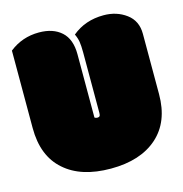

<svg xmlns="http://www.w3.org/2000/svg" viewBox="-99 -730 797 834"><g transform="rotate(-15 300.0 -313.0)"><path d="M439.5 -638.7Q498 -638.7 541 -606.9Q584 -575.2 584 -516.6V-245.1Q584 -121.1 508.3 -54Q432.6 13.2 299.1 13.2Q165.5 13.2 91.3 -52.7Q15.6 -118.7 15.6 -245.1V-593.3Q73.2 -639.2 148.9 -639.2Q212.4 -639.2 249.5 -605.7Q286.6 -572.3 286.6 -504.4V-219.7Q292 -215.8 299.1 -215.8Q306.2 -215.8 309.3 -219.5Q312.5 -223.1 312.5 -233.4V-504.9Q312.5 -535.6 309.6 -553.7Q306.6 -571.8 297.9 -589.8Q356.4 -638.7 439.5 -638.7Z"/></g></svg>

Font: Modak
Style: Regular
Weight: 400
Version: Version 1.036;PS Version 1.000;hotconv 1.0.79;makeotf.lib2.5